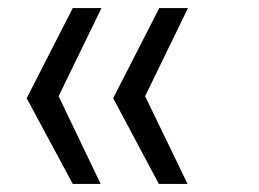

<svg xmlns="http://www.w3.org/2000/svg" viewBox="-20 -513 640 475"><path d="M160 -58 46 -270 160 -493H231L125 -275L229 -58ZM373 -58 260 -270 374 -493H445L339 -275L444 -58Z"/></svg>

Font: JuliaMono Light
Style: Regular
Weight: 300
Monospace: yes
Designer: cormullion
Foundry: corm
Version: Version 0.054; ttfautohint (v1.8.4)